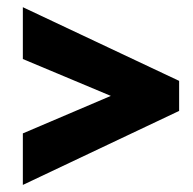

<svg xmlns="http://www.w3.org/2000/svg" viewBox="-20 -629 540 537"><path d="M43.9 -255.9 290 -360.8 43.9 -463.9V-608.9L481 -402.8V-318.8L43.9 -111.8Z"/></svg>

Font: Open Sans Condensed ExtraBold
Style: Italic
Weight: 800
Width: 3
Italic angle: -12°
Designer: Monotype Design Team
Foundry: Monotype Imaging Inc.
Version: Version 3.003; ttfautohint (v1.8.4)